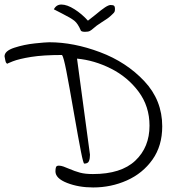

<svg xmlns="http://www.w3.org/2000/svg" viewBox="-40 -814 794 845"><path d="M219 -85Q228 -85 239.5 -81Q251 -77 262 -72Q290 -60 312.5 -54Q335 -48 369 -48Q493 -48 555.5 -107Q618 -166 618 -261Q618 -346 570 -410.5Q522 -475 448.5 -512Q375 -549 299 -556L356 -133Q356 -116 351.5 -105Q347 -94 331 -94Q327 -92 316 -148Q305 -204 286 -313Q264 -440 252 -501.5Q240 -563 233 -572Q150 -572 97 -563.5Q44 -555 16 -544Q-12 -533 -7 -533Q-12 -535 -14 -539.5Q-16 -544 -17.5 -553Q-19 -562 -20 -566Q-20 -590 23 -604Q66 -618 113.5 -623Q161 -628 177 -628Q284 -628 400 -584.5Q516 -541 595 -457Q674 -373 674 -258Q674 -172 631 -111.5Q588 -51 518.5 -20Q449 11 370 11Q306 11 255 -9Q204 -29 204 -60Q204 -72 206.5 -78.5Q209 -85 219 -85ZM316 -679Q303 -710 287.5 -722.5Q272 -735 234 -754Q204 -769 197 -773Q208 -794 230 -794Q255 -794 287.5 -773.5Q320 -753 347 -723Q358 -731 380 -749Q406 -771 422 -781.5Q438 -792 447 -792Q459 -792 462.5 -788Q466 -784 466 -775Q466 -766 464 -762Q462 -758 456.5 -753Q451 -748 447 -744Q441 -738 427.5 -729Q414 -720 409 -717Q381 -699 372 -690Q362 -681 355 -677.5Q348 -674 334 -674Q320 -674 316 -679Z"/></svg>

Font: Indie Flower
Style: Regular
Weight: 400
Designer: Kimberly Geswein
Foundry: Kimberly Geswein
Version: Version 2.000